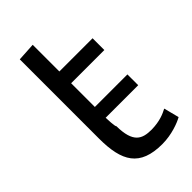

<svg xmlns="http://www.w3.org/2000/svg" viewBox="-218 -750 830 830"><g transform="rotate(-45 197.0 -335.0)"><path d="M160 -685V-522H363V-450H160V-305H359V-239H160C160 -234 162 -181 167 -181C168 -78 207 -62 265 -62C316 -63 346 -77 367 -88L385 -18C362 -5 310 15 253 15C116 15 76 -56 76 -196V-680Z"/></g></svg>

Font: Repo Regular
Style: Regular
Weight: 400
Designer: Stefan Peev
Foundry: Context Ltd
Version: Version 1.502